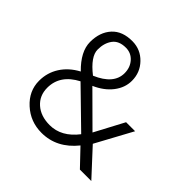

<svg xmlns="http://www.w3.org/2000/svg" viewBox="-183 -905 1109 1109"><g transform="rotate(45 371.5 -350.0)"><path d="M298.8 22.9Q208 22.9 142.1 -37.1Q76.2 -97.2 76.2 -180.2Q76.2 -246.1 110.6 -300Q145 -354 209 -388.2Q126 -469.2 126 -546.9Q126 -627 170.4 -675.5Q214.8 -724.1 297.9 -723.1Q363.8 -722.2 409.9 -674.6Q456.1 -627 456.1 -559.1Q456.1 -502.9 418.5 -454.3Q380.9 -405.8 314.9 -377L505.9 -187L601.1 -366.2H674.8L553.2 -142.1L699.2 16.1H606L509.8 -85Q422.9 22.9 298.8 22.9ZM275.9 -420.9Q395 -471.7 395 -560.1Q395 -606.9 366.9 -638.4Q338.9 -669.9 295.9 -669.9Q239.7 -669.9 213.9 -635Q188 -600.1 188 -546.9Q188 -489.7 275.9 -420.9ZM300.8 -42Q396 -42 466.8 -133.8L248 -347.2Q138.2 -290 138.2 -185.1Q138.2 -121.1 182.9 -81.5Q227.5 -42 300.8 -42Z"/></g></svg>

Font: Oakes Grotesk
Style: Light Italic
Weight: 300
Designer: Samuel Oakes
Foundry: Samuel Oakes
Version: Version 1.0 | wf-rip DC20170320